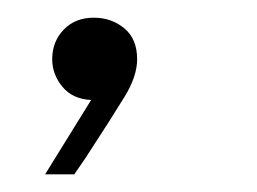

<svg xmlns="http://www.w3.org/2000/svg" viewBox="-20 -107 290 217"><path d="M31 90 83 6Q62 5 50.5 -9Q39 -23 39 -40Q39 -60 52 -73.5Q65 -87 86 -87Q106 -87 120.5 -75Q135 -63 135 -40Q135 -21 121 2Q107 25 77 71L64 90Z"/></svg>

Font: Be Vietnam Pro ExtraLight
Style: Italic
Weight: 200
Italic angle: -12°
Designer: Lam Bao, Tony Le, Vietanh Nguyen
Foundry: Yellow Type Foundry
Version: Version 1.002; ttfautohint (v1.8.3)